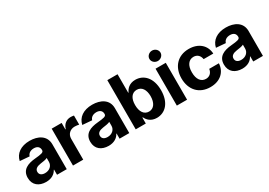

<svg xmlns="http://www.w3.org/2000/svg" viewBox="9 -1608 3438 2458"><g transform="rotate(-30 1728.0 -379.0)"><path d="M203.5 10.7C284.1 10.3 336.3 -24.9 363.3 -76H367.5V0H511V-367.9C511 -497.9 400.6 -552.6 279.5 -552.6C148.4 -552.6 62.5 -490.1 41.5 -390.6L181.5 -379.3C191.8 -415.5 224.1 -442.1 278.8 -442.5C329.9 -442.1 359.7 -416.2 359.7 -371.4V-369.3C359.7 -334.2 322.1 -329.5 227.6 -320.3C119.3 -310.4 22.4 -274.1 22.4 -152.7C22.4 -44.4 99.4 10.3 203.5 10.7ZM167.3 -157.7C166.9 -199.9 202.1 -220.9 255.3 -228.7C288.4 -233 342.3 -240.8 360.4 -252.8V-195.3C360.4 -137.8 313.2 -94.1 246.8 -94.5C200.3 -94.1 166.9 -115.8 167.3 -157.7Z M603.3 0H754.6V-308.9C754.6 -375.7 803.6 -421.9 870.4 -421.9C891.3 -421.9 920.1 -418.3 934.3 -414.1V-548.3C920.8 -551.1 902 -553.3 886.7 -553.3C825.6 -553.3 775.6 -517.8 756 -450.3H750.4V-545.5H603.3Z M1127.8 10.7C1208.5 10.3 1260.7 -24.9 1287.6 -76H1291.9V0H1435.4V-367.9C1435.4 -497.9 1324.9 -552.6 1203.8 -552.6C1072.8 -552.6 986.9 -490.1 965.9 -390.6L1105.8 -379.3C1116.1 -415.5 1148.4 -442.1 1203.1 -442.5C1254.3 -442.1 1284.1 -416.2 1284.1 -371.4V-369.3C1284.1 -334.2 1246.4 -329.5 1152 -320.3C1043.7 -310.4 946.7 -274.1 946.7 -152.7C946.7 -44.4 1023.8 10.3 1127.8 10.7ZM1091.6 -157.7C1091.3 -199.9 1126.4 -220.9 1179.7 -228.7C1212.7 -233 1266.7 -240.8 1284.8 -252.8V-195.3C1284.8 -137.8 1237.6 -94.1 1171.2 -94.5C1124.6 -94.1 1091.3 -115.8 1091.6 -157.7Z M1530.5 0H1679.7V-87.4H1686.8C1707.4 -41.9 1753.2 8.9 1841.6 9.2C1965.6 8.9 2062.5 -89.5 2062.5 -272C2062.5 -459.5 1961.3 -552.6 1841.6 -552.6C1750.4 -552.6 1706.7 -498.2 1686.8 -453.8H1681.8V-727.3H1530.5ZM1679 -272.7C1678.6 -370 1719.8 -432.2 1793.3 -432.5C1868.3 -432.2 1908 -367.2 1908.4 -272.7C1908 -177.6 1867.5 -111.5 1793.3 -111.5C1720.5 -111.5 1678.6 -175.4 1679 -272.7Z M2138.5 0H2289.8V-545.5H2138.5ZM2132.8 -692.5C2132.8 -650.2 2169.7 -615.8 2214.5 -615.8C2259.6 -615.8 2296.5 -650.2 2296.9 -692.5C2296.5 -734.4 2259.6 -768.8 2214.5 -769.2C2169.7 -768.8 2132.8 -734.4 2132.8 -692.5Z M2632.1 10.7C2777.3 10.7 2868.6 -74.6 2875.7 -200.3H2733C2724.1 -141.7 2685.7 -109 2634.2 -109.4C2563.2 -109 2517.4 -168.3 2517.8 -272.7C2517.4 -375.7 2563.6 -434.7 2634.2 -434.7C2689.3 -434.7 2724.8 -398.1 2733 -343.8H2875.7C2869.3 -469.8 2773.8 -552.6 2631.4 -552.6C2465.9 -552.6 2363.6 -437.9 2363.6 -270.6C2363.6 -104.8 2464.1 10.7 2632.1 10.7Z M3103.7 10.7C3184.3 10.3 3236.5 -24.9 3263.5 -76H3267.8V0H3411.2V-367.9C3411.2 -497.9 3300.8 -552.6 3179.7 -552.6C3048.7 -552.6 2962.7 -490.1 2941.8 -390.6L3081.7 -379.3C3092 -415.5 3124.3 -442.1 3179 -442.5C3230.1 -442.1 3259.9 -416.2 3259.9 -371.4V-369.3C3259.9 -334.2 3222.3 -329.5 3127.8 -320.3C3019.5 -310.4 2922.6 -274.1 2922.6 -152.7C2922.6 -44.4 2999.6 10.3 3103.7 10.7ZM3067.5 -157.7C3067.1 -199.9 3102.3 -220.9 3155.5 -228.7C3188.6 -233 3242.5 -240.8 3260.7 -252.8V-195.3C3260.7 -137.8 3213.4 -94.1 3147 -94.5C3100.5 -94.1 3067.1 -115.8 3067.5 -157.7Z"/></g></svg>

Font: RED Number
Style: Bold
Weight: 700
Designer: RED UED
Foundry: rsms
Version: Version 1.003;FEAKit 1.0